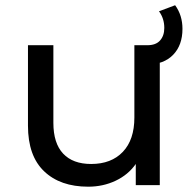

<svg xmlns="http://www.w3.org/2000/svg" viewBox="-20 -701 725 727"><path d="M85.9 -225.1V-529.8H182.1V-235.8Q182.1 -158.7 219 -119.4Q255.9 -80.1 325.2 -80.1Q401.4 -80.1 445.1 -126Q488.8 -171.9 488.8 -255.9V-529.8H585V0H494.1V-80.1Q465.3 -39.1 417.7 -16.6Q370.1 5.9 314 5.9Q208 5.9 147 -52.5Q85.9 -110.8 85.9 -225.1ZM520 -457V-529.8H538.1Q570.3 -529.8 586.2 -547.9Q602.1 -565.9 602.1 -595.2Q602.1 -631.3 582 -658.2L643.1 -681.2Q670.9 -643.1 670.9 -591.8Q670.9 -529.8 635.5 -493.4Q600.1 -457 538.1 -457Z"/></svg>

Font: Montserrat Medium
Style: Regular
Weight: 500
Designer: Julieta Ulanovsky
Foundry: Julieta Ulanovsky
Version: Version 7.200